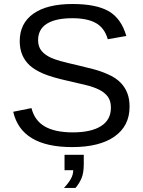

<svg xmlns="http://www.w3.org/2000/svg" viewBox="-20 -718 707 950"><path d="M621.1 -189.9Q621.1 -94.7 546.6 -42.5Q472.2 9.8 336.9 9.8Q85.4 9.8 45.4 -165L135.7 -183.1Q151.4 -121.1 202.1 -92Q252.9 -63 340.3 -63Q430.7 -63 479.7 -94Q528.8 -125 528.8 -185.1Q528.8 -218.8 513.4 -239.7Q498 -260.7 470.2 -274.4Q442.4 -288.1 403.8 -297.4Q365.2 -306.6 318.4 -317.4Q236.8 -335.4 194.6 -353.5Q152.3 -371.6 127.9 -393.6Q77.6 -439.5 77.6 -514.2Q77.6 -602.5 145.3 -650.4Q212.9 -698.2 338.9 -698.2Q456.1 -698.2 518.1 -662.4Q580.1 -626.5 605 -540L513.2 -523.9Q498 -578.6 455.6 -603.3Q413.1 -627.9 337.9 -627.9Q255.4 -627.9 211.9 -600.6Q168.5 -573.2 168.5 -519Q168.5 -487.3 185.3 -466.6Q202.1 -445.8 233.9 -431.6Q263.7 -417.5 360.4 -396Q399.9 -386.7 438.5 -376.7Q477.1 -366.7 511.2 -351.6Q531.2 -343.3 549.6 -331.3Q567.9 -319.3 581.5 -303.7Q600.1 -283.2 610.6 -255.4Q621.1 -227.5 621.1 -189.9ZM394.5 94.2Q394.5 136.7 383.8 162.8Q373 189 353.5 211.9H296.4Q318.4 188.5 330.3 167.5Q342.3 146.5 342.3 124H299.3V47.9H394.5Z"/></svg>

Font: Arimo Nerd Font
Style: Regular
Weight: 400
Designer: Steve Matteson
Foundry: Monotype Imaging Inc.
Version: Version 1.33;Nerd Fonts 3.2.1